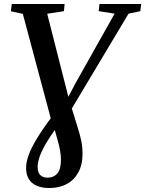

<svg xmlns="http://www.w3.org/2000/svg" viewBox="-20 -763 729 964"><path d="M228.5 181Q171.5 181 141.2 155.2Q111 129.5 111 80Q111 52.5 123 17.8Q135 -17 165 -67Q195 -117 249.5 -189L305 -243L359 -345L555.5 -694.5L475.5 -707L479.5 -743H689L684.5 -707L625.5 -694.5L314.5 -174.5L270 -131.5Q230.5 -77 208.5 -38.5Q186.5 0 177.8 27.2Q169 54.5 169 75.5Q169 103.5 182.5 116.2Q196 129 218.5 129Q249.5 129 267.8 108Q286 87 286 39Q286 15 281.2 -10Q276.5 -35 265.5 -73L251 -124L239.5 -151.5L94.5 -693.5L34.5 -706.5L39 -743H304.5L301 -707L217 -694L328.5 -256L336.5 -231.5L369.5 -125Q383 -82.5 388.8 -52.2Q394.5 -22 394.5 6.5Q394.5 64.5 373 103.2Q351.5 142 314.2 161.5Q277 181 228.5 181Z"/></svg>

Font: Merriweather 60pt Medium
Style: Italic
Weight: 500
Italic angle: -7.8°
Version: Version 2.101